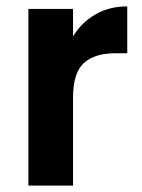

<svg xmlns="http://www.w3.org/2000/svg" viewBox="-20 -582 444 602"><path d="M209 -468Q236 -512 279.5 -537Q323 -562 379 -562V-415H342Q276 -415 242.5 -384Q209 -353 209 -276V0H69V-554H209Z"/></svg>

Font: MSTAGE SemiBold
Style: Regular
Weight: 600
Designer: Ninad Kale (Devanagari), Jonny Pinhorn (Latin)
Foundry: Indian Type Foundry
Version: 4.004